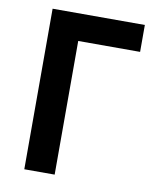

<svg xmlns="http://www.w3.org/2000/svg" viewBox="-80 -760 670 822"><g transform="rotate(10 255.0 -349.0)"><path d="M82 -698H483V-581H214V0H82Z"/></g></svg>

Font: IBM Plex Sans SmBld
Style: Regular
Weight: 600
Designer: Mike Abbink, Paul van der Laan, Pieter van Rosmalen
Foundry: Bold Monday
Version: Version 3.005